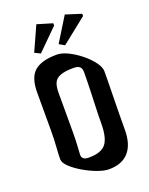

<svg xmlns="http://www.w3.org/2000/svg" viewBox="-152 -908 760 978"><g transform="rotate(-20 227.5 -418.5)"><path d="M266 -8Q240 -8 203.5 -21.5Q167 -35 131.5 -56Q96 -77 72.5 -99.5Q49 -122 49 -141Q49 -167 52 -207.5Q55 -248 55 -293V-501Q55 -582 93.5 -615Q132 -648 214 -648Q242 -648 276 -631Q310 -614 341.5 -588.5Q373 -563 393.5 -535Q414 -507 414 -485Q414 -466 413.5 -428.5Q413 -391 412 -344.5Q411 -298 410.5 -252Q410 -206 410 -170Q410 -91 373.5 -49.5Q337 -8 266 -8ZM189 -99Q258 -99 283 -132Q308 -165 308 -241Q308 -255 308.5 -283Q309 -311 310.5 -345.5Q312 -380 313 -414.5Q314 -449 314.5 -476Q315 -503 315 -516Q315 -537 305 -546Q295 -555 271 -555Q224 -555 199 -545Q174 -535 165.5 -515Q157 -495 157 -463V-250Q157 -202 154.5 -171Q152 -140 152 -128Q152 -99 189 -99ZM253 -792 141 -681 110 -696 170 -829 253 -804ZM408 -787 271 -678 242 -695 323 -826 408 -799Z"/></g></svg>

Font: Jaini Purva
Style: Regular
Weight: 400
Designer: Maithili Shingre, Girish Dalvi (Devanagari), Taresh Vohra (Latin)
Foundry: Ek Type
Version: Version 2.000; ttfautohint (v1.8.4.7-5d5b)